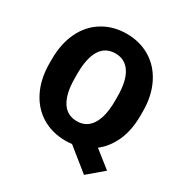

<svg xmlns="http://www.w3.org/2000/svg" viewBox="-194 -864 1078 1137"><g transform="rotate(30 345.0 -295.5)"><path d="M656.7 -340.8Q656.7 -242.2 624 -168.7Q591.3 -95.2 533.7 -50.8L648.4 40L542.5 129.9L389.6 6.8Q368.2 9.8 346.7 9.8Q255.9 9.8 185.5 -32.2Q115.2 -74.2 75.9 -152.3Q36.6 -230.5 35.2 -332V-369.6Q35.2 -474.6 73.5 -554.2Q111.8 -633.8 182.9 -677.2Q253.9 -720.7 345.7 -720.7Q436 -720.7 506.8 -677.7Q577.6 -634.8 616.9 -555.4Q656.2 -476.1 656.7 -373.5ZM482.4 -370.6Q482.4 -476.6 447 -531.5Q411.6 -586.4 345.7 -586.4Q277.8 -586.4 243.7 -532.2Q209.5 -478 209 -373.5V-340.8Q209 -235.8 243.7 -179.9Q278.3 -124 346.7 -124Q412.1 -124 447 -179.2Q481.9 -234.4 482.4 -337.9Z"/></g></svg>

Font: Roboto
Style: Regular
Weight: 900
Designer: Google
Version: Version 2.001171; 2014